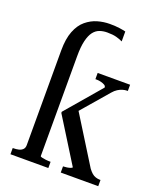

<svg xmlns="http://www.w3.org/2000/svg" viewBox="-140 -843 767 929"><g transform="rotate(20 243.0 -378.5)"><path d="M479 0H286V-32H288Q295 -32 305.5 -33.5Q316 -35 324 -38Q332 -41 332 -44L190 -272V-278L345 -459Q345 -467 337.5 -471.5Q330 -476 318.5 -479Q307 -482 295 -482H289V-514H456V-482H452Q442 -482 430 -478.5Q418 -475 406 -467.5Q394 -460 383 -447L252 -295L256 -324L416 -67Q425 -55 434 -47Q443 -39 454 -35.5Q465 -32 475 -32H479ZM86 -556Q86 -616 101.5 -655.5Q117 -695 143.5 -717Q170 -739 201 -748Q232 -757 264 -757Q293 -757 314 -754Q335 -751 346 -748V-697Q332 -704 313.5 -709Q295 -714 266 -714Q245 -714 227 -707.5Q209 -701 196 -684Q183 -667 175.5 -636Q168 -605 168 -556V-42Q168 -39 176 -37Q184 -35 196 -33.5Q208 -32 220 -32H222V0H27V-32H28Q45 -32 57.5 -35Q70 -38 78 -46Q86 -54 86 -68Z"/></g></svg>

Font: Roboto Serif 120pt ExtraCondensed
Style: Regular
Weight: 400
Width: 2
Designer: Greg Gazdowicz
Foundry: Commercial Type
Version: Version 1.008